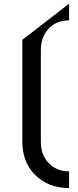

<svg xmlns="http://www.w3.org/2000/svg" viewBox="-20 -874 409 1012"><path d="M344.2 117.2Q232.9 117.2 163.6 46.4Q97.7 -21 97.7 -127V-664.1L344.2 -854.5V-766.6Q271 -766.1 230.5 -716.3Q195.3 -673.3 195.3 -610.4V-127Q195.3 -62.5 230.5 -21Q272.9 28.8 344.2 29.3Z"/></svg>

Font: Nova Cut
Style: Book
Weight: 400
Version: Version 2.000